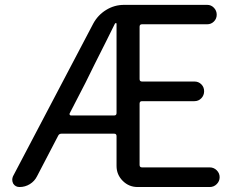

<svg xmlns="http://www.w3.org/2000/svg" viewBox="-20 -753 958 773"><path d="M260.7 -296.9Q258.8 -293.9 260.7 -291Q262.7 -288.1 265.6 -288.1H439.5Q449.2 -288.1 449.2 -297.9V-657.2Q449.2 -660.2 446.8 -660.2Q444.3 -660.2 442.4 -657.2Q425.8 -623 405.8 -583.5Q385.7 -543.9 361.3 -495.1Q336.9 -446.3 324.2 -419.9ZM542 -88.9Q542 -79.1 551.8 -79.1H824.2Q840.8 -79.1 852.5 -67.4Q864.3 -55.7 864.3 -39.6Q864.3 -23.4 852.5 -11.7Q840.8 0 824.2 0H534.2Q499 0 474.1 -24.9Q449.2 -49.8 449.2 -85V-205.1Q449.2 -214.8 439.5 -214.8H227.5Q217.8 -214.8 213.9 -206.1L128.9 -43Q119.1 -23.4 100.1 -11.7Q81.1 0 58.6 0Q42 0 33.2 -13.7Q29.3 -21.5 29.3 -29.3Q29.3 -36.1 32.2 -43L355.5 -658.2Q374 -692.4 407.2 -712.9Q440.4 -733.4 479.5 -733.4H814.5Q830.1 -733.4 841.3 -721.7Q852.5 -710 852.5 -693.8Q852.5 -677.7 841.3 -666.5Q830.1 -655.3 814.5 -655.3H551.8Q542 -655.3 542 -645.5V-434.6Q542 -424.8 551.8 -424.8H762.7Q779.3 -424.8 790.5 -413.6Q801.8 -402.3 801.8 -385.7Q801.8 -369.1 790.5 -357.4Q779.3 -345.7 762.7 -345.7H551.8Q542 -345.7 542 -335.9Z"/></svg>

Font: Gen Jyuu GothicX Regular
Style: Regular
Weight: 400
Designer: [Source Han Sans]
Ryoko NISHIZUKA  (kana & ideographs); Paul D. Hunt (Latin, Greek & Cyrillic); Wenlong ZHANG  (bopomofo
Version: Version 1.002.20150607